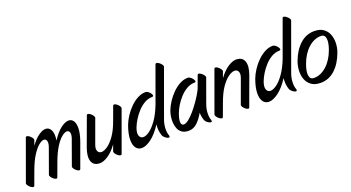

<svg xmlns="http://www.w3.org/2000/svg" viewBox="-81 -1320 3579 1958"><g transform="rotate(-20 1708.0 -341.0)"><path d="M202 -410 182 -356Q228 -419 271.5 -449Q315 -479 348 -479Q386 -479 405 -440.5Q424 -402 413 -329Q463 -406 511.5 -442.5Q560 -479 597 -479Q630 -479 649 -450Q668 -421 666 -365.5Q664 -310 635 -230L541 28Q538 36 529 36Q518 36 502.5 24.5Q487 13 476.5 -2.5Q466 -18 470 -28L563 -286Q580 -331 573 -356Q566 -381 543 -381Q520 -381 486.5 -354Q453 -327 416.5 -269.5Q380 -212 346 -119L292 28Q289 36 280 36Q269 36 253.5 24.5Q238 13 227.5 -2.5Q217 -18 221 -28L314 -286Q331 -331 323.5 -356Q316 -381 293 -381Q271 -381 237.5 -354Q204 -327 167 -269.5Q130 -212 96 -119L42 28Q39 36 30 36Q19 36 3.5 24.5Q-12 13 -22.5 -2.5Q-33 -18 -29 -28L130 -466Q133 -474 142 -474Q154 -474 169 -462.5Q184 -451 195 -436Q206 -421 202 -410Z M1149 -410 990 28Q987 36 978 36Q967 36 951 24.5Q935 13 925 -2.5Q915 -18 918 -28L942 -94Q892 -26 841.5 7Q791 40 752 40Q685 40 665.5 -12.5Q646 -65 678 -155L792 -466Q794 -474 804 -474Q816 -474 831 -462.5Q846 -451 856.5 -436Q867 -421 863 -410L770 -155Q754 -111 766 -86.5Q778 -62 806 -62Q834 -62 872.5 -88.5Q911 -115 951.5 -172Q992 -229 1025 -322L1078 -466Q1080 -474 1090 -474Q1102 -474 1117 -462.5Q1132 -451 1142.5 -436Q1153 -421 1149 -410Z M1482 -413Q1438 -413 1397.5 -390Q1357 -367 1323 -330Q1289 -293 1263.5 -251.5Q1238 -210 1224 -172Q1205 -119 1216.5 -89Q1228 -59 1259 -59Q1287 -59 1326 -86.5Q1365 -114 1407 -172.5Q1449 -231 1486 -325L1628 -716Q1631 -723 1640 -723Q1652 -723 1667.5 -711.5Q1683 -700 1693.5 -685.5Q1704 -671 1700 -660L1519 -162Q1500 -111 1498.5 -64.5Q1497 -18 1509 13Q1513 23 1510 29Q1509 35 1500 35Q1487 35 1467 20.5Q1447 6 1439 -13Q1419 -71 1427 -135Q1368 -45 1309.5 -2Q1251 41 1206 41Q1167 41 1144 10Q1121 -21 1121.5 -81Q1122 -141 1153 -228Q1170 -273 1199.5 -318Q1229 -363 1267 -400.5Q1305 -438 1348 -460.5Q1391 -483 1434 -483Q1449 -483 1464 -471Q1479 -459 1488.5 -444Q1498 -429 1495 -420Q1492 -413 1482 -413Z M1938 -403Q1894 -403 1853.5 -380Q1813 -357 1778.5 -320Q1744 -283 1719 -241.5Q1694 -200 1680 -162Q1663 -114 1661.5 -88.5Q1660 -63 1666.5 -52.5Q1673 -42 1681 -40.5Q1689 -39 1690 -39Q1713 -39 1743.5 -63Q1774 -87 1806 -124Q1838 -161 1867.5 -202.5Q1897 -244 1918 -279.5Q1939 -315 1947 -335L1995 -466Q1999 -477 2012 -473.5Q2025 -470 2039 -458.5Q2053 -447 2062 -433.5Q2071 -420 2067 -410L1977 -162Q1958 -111 1956.5 -64.5Q1955 -18 1967 13Q1973 29 1965 33Q1957 37 1943 31Q1929 25 1915.5 13.5Q1902 2 1897 -13Q1883 -53 1882 -96Q1849 -37 1808.5 1Q1768 39 1716 39Q1672 39 1645 20.5Q1618 2 1605.5 -27.5Q1593 -57 1590.5 -91.5Q1588 -126 1593.5 -159.5Q1599 -193 1608 -218Q1625 -263 1654.5 -308Q1684 -353 1722 -390.5Q1760 -428 1803 -450.5Q1846 -473 1889 -473Q1903 -473 1917 -462.5Q1931 -452 1941 -438Q1951 -424 1951.5 -413.5Q1952 -403 1938 -403Z M2018 -29 2177 -467Q2180 -475 2189 -475Q2201 -475 2216 -463.5Q2231 -452 2242 -437Q2253 -422 2249 -411L2225 -345Q2275 -413 2325.5 -446Q2376 -479 2415 -479Q2482 -479 2501.5 -426.5Q2521 -374 2489 -284L2375 27Q2373 35 2363 35Q2352 35 2336.5 23.5Q2321 12 2310.5 -3.5Q2300 -19 2304 -29L2397 -284Q2413 -328 2401 -352.5Q2389 -377 2361 -377Q2333 -377 2294.5 -350.5Q2256 -324 2216 -267Q2176 -210 2142 -117L2089 27Q2087 35 2077 35Q2066 35 2050.5 23.5Q2035 12 2024.5 -3.5Q2014 -19 2018 -29Z M2862 -413Q2818 -413 2777.5 -390Q2737 -367 2703 -330Q2669 -293 2643.5 -251.5Q2618 -210 2604 -172Q2585 -119 2596.5 -89Q2608 -59 2639 -59Q2667 -59 2706 -86.5Q2745 -114 2787 -172.5Q2829 -231 2866 -325L3008 -716Q3011 -723 3020 -723Q3032 -723 3047.5 -711.5Q3063 -700 3073.5 -685.5Q3084 -671 3080 -660L2899 -162Q2880 -111 2878.5 -64.5Q2877 -18 2889 13Q2893 23 2890 29Q2889 35 2880 35Q2867 35 2847 20.5Q2827 6 2819 -13Q2799 -71 2807 -135Q2748 -45 2689.5 -2Q2631 41 2586 41Q2547 41 2524 10Q2501 -21 2501.5 -81Q2502 -141 2533 -228Q2550 -273 2579.5 -318Q2609 -363 2647 -400.5Q2685 -438 2728 -460.5Q2771 -483 2814 -483Q2829 -483 2844 -471Q2859 -459 2868.5 -444Q2878 -429 2875 -420Q2872 -413 2862 -413Z M3148 40Q3085 40 3047.5 12.5Q3010 -15 2994 -58.5Q2978 -102 2980.5 -152Q2983 -202 2999 -247Q3038 -354 3106 -416.5Q3174 -479 3262 -479Q3325 -479 3362.5 -451.5Q3400 -424 3416 -380.5Q3432 -337 3430 -286.5Q3428 -236 3411 -191Q3372 -84 3304.5 -22Q3237 40 3148 40ZM3099 -30Q3173 -30 3238 -88.5Q3303 -147 3339 -247Q3366 -322 3358.5 -365.5Q3351 -409 3311 -409Q3237 -409 3172 -350.5Q3107 -292 3071 -191Q3044 -117 3051.5 -73.5Q3059 -30 3099 -30Z"/></g></svg>

Font: Story Script
Style: Regular
Weight: 400
Designer: Lana Roulhac, Ben Buysse
Version: Version 1.000; ttfautohint (v1.8.4.7-5d5b)